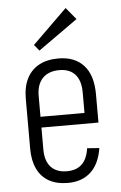

<svg xmlns="http://www.w3.org/2000/svg" viewBox="-55 -806 539 852"><g transform="rotate(-5 215.0 -380.0)"><path d="M213 7Q164 7 129.5 -12Q95 -31 77 -68.5Q59 -106 59 -158V-382Q59 -435 78 -472Q97 -509 132.5 -528Q168 -547 218 -547Q291 -547 331 -503Q371 -459 371 -374V-248H106V-296H323L313 -262V-387Q313 -440 288.5 -467.5Q264 -495 218 -495Q170 -495 143.5 -467.5Q117 -440 117 -389V-150Q117 -99 142 -72Q167 -45 213 -45Q255 -45 279.5 -68Q304 -91 311 -139L365 -135Q354 -65 315 -29Q276 7 213 7ZM314 -714 138 -589 116 -616 270 -767Z"/></g></svg>

Font: Pathway Extreme Condensed Thin
Style: Regular
Weight: 250
Width: 3
Version: Version 1.001;gftools[0.9.26]